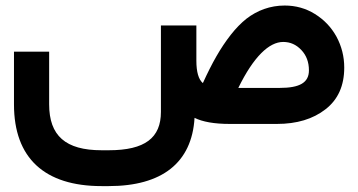

<svg xmlns="http://www.w3.org/2000/svg" viewBox="-20 -437 1263 677"><path d="M672.4 -327.6V-347.2H652.8H566.9H547.4V-327.6V-42.5C547.4 48.8 491.7 92.8 363.3 92.8H338.4C210.9 92.8 153.3 41.5 153.3 -69.3V-235.4V-254.9H133.8H48.8H29.3V-235.4V-68.8C29.3 120.6 137.2 219.2 338.4 219.2H363.3C550.8 219.2 656.7 137.2 666 -21.5C694.3 -7.3 735.8 0 790 0H956.1C1026.4 0 1083.5 -17.1 1127.9 -51.8C1171.9 -85.9 1193.8 -134.8 1193.8 -198.7C1193.8 -237.8 1184.6 -273.9 1166.5 -307.6C1147.9 -341.3 1122.6 -367.7 1090.3 -387.7C1058.1 -407.7 1022.5 -417.5 983.9 -417.5C932.6 -417.5 887.2 -400.4 849.1 -371.1C830.1 -356 811.5 -336.9 793.5 -314C757.3 -267.6 728 -215.8 695.3 -144C680.2 -156.7 672.4 -183.1 672.4 -223.1ZM1069.3 -189C1069.3 -146 1037.6 -127 965.8 -127H820.3C874.5 -237.8 929.2 -289.1 978.5 -289.1C1003.4 -289.1 1024.4 -279.8 1042.5 -260.7C1060.5 -241.7 1069.3 -217.8 1069.3 -189Z"/></svg>

Font: Shabnam
Style: Bold
Weight: 700
Foundry: DejaVu fonts team - Redesigned by Saber Rastikerdar - Based on Vazir font
Version: Version 5.0.1